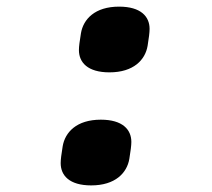

<svg xmlns="http://www.w3.org/2000/svg" viewBox="-20 -547 640 579"><path d="M255 12.1C328.1 12.1 362.9 -25.9 370 -67.8C373.9 -92 376.1 -108 376.1 -119C376.1 -155.9 350.1 -186.1 284.1 -186.1C210.9 -186.1 176.1 -148.1 169 -105.8C165.1 -82 163 -66.1 163 -55C163 -18.1 188.9 12.1 255 12.1ZM218 -396C218 -359 244 -328.8 310 -328.8C383.2 -328.8 418 -366.8 425.1 -408.7C429 -432.9 431.1 -448.9 431.1 -459.9C431.1 -496.8 405.2 -527 339.1 -527C266 -527 231.2 -489 224.1 -446.7C220.2 -422.9 218 -407 218 -396Z"/></svg>

Font: Margiela Mono Italic Bold It
Style: Regular
Weight: 700
Designer: Mike Abbink, Paul van der Laan, Pieter van Rosmalen
Foundry: Bold Monday
Version: Version 2.003 2021